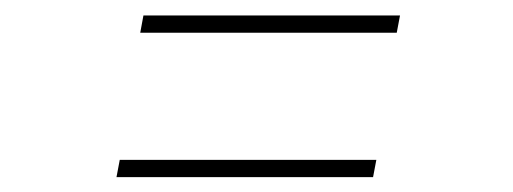

<svg xmlns="http://www.w3.org/2000/svg" viewBox="-20 -411 676 253"><path d="M133.5 -177.6 137.8 -200.3H475.9L471.6 -177.6ZM164.8 -367.9 169 -390.6H507.1L502.8 -367.9Z"/></svg>

Font: Inter Thin  BETA
Style: Italic
Weight: 100
Italic angle: -9.39999°
Designer: Rasmus Andersson
Foundry: rsms
Version: Version 3.011;git-f93a4a705